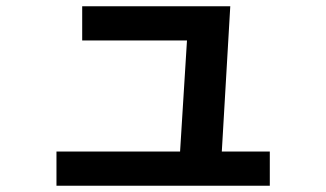

<svg xmlns="http://www.w3.org/2000/svg" viewBox="-20 -586 1040 612"><path d="M242 -566H714L687 -103H840V6H160V-103H554L576 -457H242Z"/></svg>

Font: Mplus 1p Bold
Style: Bold
Weight: 700
Version: Version 1.061